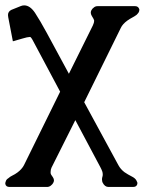

<svg xmlns="http://www.w3.org/2000/svg" viewBox="-20 -475 561 728"><path d="M332 -378.4Q336.9 -388.2 336.9 -397V-397.9Q336.4 -401.4 327.6 -415.5Q324.2 -421.4 324.2 -427.2Q324.2 -431.2 326.2 -435.5Q330.1 -442.9 335 -445.8Q340.8 -451.7 350.6 -451.7H492.2Q504.4 -451.7 508.3 -439.9V-437.5Q508.3 -433.1 505.9 -428.2Q501.5 -421.9 497.6 -418.5Q489.7 -412.6 480.7 -408Q471.7 -403.3 462.9 -397Q444.8 -383.8 438 -369.1L299.3 -87.4L428.7 150.9Q437 166.5 451.7 177.7Q458.5 182.6 465.6 186.5Q472.7 190.4 479 193.8Q493.2 200.7 497.6 210Q499 212.4 501 217.8Q501 224.1 499.5 225.6Q496.6 233.9 483.9 233.9H391.1Q377.4 233.9 369.1 217.3Q368.7 215.8 367.7 213.4Q366.7 210 366.7 205.6Q366.7 199.7 368.2 195.6Q369.6 191.4 369.6 187Q369.6 180.2 367.7 174.8Q364.7 166.5 360.4 158.7L265.6 -19.5L175.3 160.6Q171.9 168 171.9 176.8V180.7Q171.9 186 180.7 197.3Q184.6 203.1 184.6 209Q184.6 213.4 181.6 218.8Q179.2 223.6 172.4 229Q166 233.9 158.2 233.9H16.1Q2 233.9 0 221.7Q0 216.3 2.4 211.4Q3.9 205.6 11.7 200.7Q18.1 194.8 27.3 190.4Q36.6 186 45.9 179.2Q62.5 167 70.8 151.4L208 -127.4L106 -318.8Q97.7 -335 93.8 -335Q83.5 -334.5 65.9 -329.1L28.8 -318.4L11.2 -409.7Q10.3 -414.1 10.3 -418Q10.3 -431.2 22.9 -437.5L59.1 -452.1Q64.9 -454.6 71.8 -454.6Q93.8 -454.6 112.8 -426.3Q132.3 -396.5 157.2 -350.6L241.2 -195.3Z"/></svg>

Font: Caudex
Style: Bold
Weight: 700
Version: Version 1.01